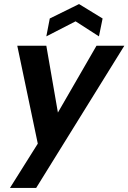

<svg xmlns="http://www.w3.org/2000/svg" viewBox="-20 -725 632 945"><path d="M455 -500H592L158 200H29L166 -18L65 -500H208L265 -171ZM467 -546 352 -620 208 -546 225 -634 369 -705 485 -634Z"/></svg>

Font: Albert Sans
Style: Bold Italic
Weight: 700
Italic angle: -11.25°
Designer: Andreas Rasmussen
Foundry: a.Foundry
Version: Version 1.025